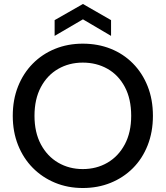

<svg xmlns="http://www.w3.org/2000/svg" viewBox="-20 -931 831 963"><path d="M395 12Q320 12 256 -14.5Q192 -41 144.5 -89Q97 -137 70.5 -203.5Q44 -270 44 -350Q44 -431 70.5 -497.5Q97 -564 144.5 -612Q192 -660 256 -686Q320 -712 395 -712Q471 -712 535 -686.5Q599 -661 646.5 -613Q694 -565 720.5 -498.5Q747 -432 747 -350Q747 -269 720.5 -202Q694 -135 646.5 -87.5Q599 -40 535 -14Q471 12 395 12ZM395 -83Q464 -83 519 -115Q574 -147 606 -207Q638 -267 638 -350Q638 -435 606 -495Q574 -555 519 -586Q464 -617 395 -617Q327 -617 272 -585.5Q217 -554 185 -494Q153 -434 153 -350Q153 -267 185 -207Q217 -147 272 -115Q327 -83 395 -83ZM254 -751V-830L396 -911L537 -830V-751L396 -834Z"/></svg>

Font: Rethink Sans Medium
Style: Regular
Weight: 500
Designer: The Rethink Sans project authors (Hans Thiessen). DM Sans designed by Colophon Foundry.
Foundry: Rethink Communications LLC
Version: Version 1.001